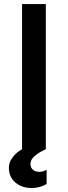

<svg xmlns="http://www.w3.org/2000/svg" viewBox="-20 -730 332 939"><path d="M133.8 189.5Q86.9 189.5 54.7 162.1Q23.4 134.8 23.4 90.8Q23.4 61.5 43 38.1Q61.5 13.7 87.9 0Q87.9 -236.3 87.9 -710Q117.2 -710 204.1 -710Q204.1 -532.2 204.1 0Q167 16.6 148.4 34.2Q128.9 50.8 128.9 72.3Q128.9 88.9 140.6 99.6Q152.3 110.4 171.9 110.4Q182.6 110.4 192.4 107.4Q202.1 103.5 208 100.6Q208 124 208 169.9Q191.4 179.7 172.9 184.6Q154.3 189.5 133.8 189.5Z"/></svg>

Font: SSportsD
Style: Medium
Weight: 400
Designer: Swiss Typefaces
Version: Version 1.000